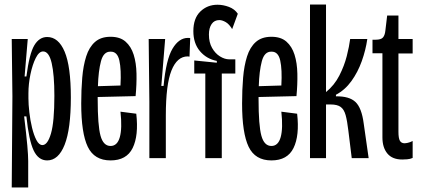

<svg xmlns="http://www.w3.org/2000/svg" viewBox="-20 -701 1866 851"><path d="M32 130 35 -274 32 -528H103L89 -362H97Q110 -463 132 -500Q154 -537 189 -537Q239 -537 266.5 -472Q294 -407 294 -269Q294 -129 266.5 -59.5Q239 10 189 10Q150 10 129 -34.5Q108 -79 97 -185H87Q97 -102 101 -56.5Q105 -11 105 13V130ZM168 -58Q191 -58 206 -109.5Q221 -161 221 -276Q221 -370 209 -421.5Q197 -473 171 -473Q153 -473 138.5 -444Q124 -415 115 -372Q106 -329 106 -287V-265Q106 -239 110 -203.5Q114 -168 122 -135Q130 -102 141.5 -80Q153 -58 168 -58Z M470 10Q398 10 369 -50.5Q340 -111 340 -242Q340 -303 344.5 -356.5Q349 -410 362 -451Q375 -492 401 -515Q427 -538 470 -538Q512 -538 536.5 -516.5Q561 -495 572.5 -458.5Q584 -422 585 -374.5Q586 -327 581 -275L413 -271Q413 -267 413 -261Q413 -145 425.5 -99.5Q438 -54 470 -54Q500 -54 511 -93Q522 -132 514 -206L584 -197Q595 -100 568 -45Q541 10 470 10ZM470 -472Q439 -473 427.5 -429.5Q416 -386 414 -319L514 -322Q518 -393 509 -433Q500 -473 470 -472Z M642 0V-250L639 -528H712L695 -320H705Q716 -437 744.5 -485Q773 -533 813 -533Q820 -533 823 -532L820 -450Q817 -451 812 -451Q765 -451 740 -388.5Q715 -326 715 -189V0Z M890 0V-375H841V-433L941 -423V-431Q895 -440 866 -474.5Q837 -509 837 -563Q837 -620 868 -650Q899 -680 944 -680Q969 -680 994.5 -670.5Q1020 -661 1034 -640L1009 -572Q996 -594 980.5 -603Q965 -612 952 -612Q930 -612 918 -594.5Q906 -577 906 -548Q906 -513 920 -488.5Q934 -464 955 -451Q976 -438 996 -438H1023V-375H963V0Z M1183 10Q1111 10 1082 -50.5Q1053 -111 1053 -242Q1053 -303 1057.5 -356.5Q1062 -410 1075 -451Q1088 -492 1114 -515Q1140 -538 1183 -538Q1225 -538 1249.5 -516.5Q1274 -495 1285.5 -458.5Q1297 -422 1298 -374.5Q1299 -327 1294 -275L1126 -271Q1126 -267 1126 -261Q1126 -145 1138.5 -99.5Q1151 -54 1183 -54Q1213 -54 1224 -93Q1235 -132 1227 -206L1297 -197Q1308 -100 1281 -45Q1254 10 1183 10ZM1183 -472Q1152 -473 1140.5 -429.5Q1129 -386 1127 -319L1227 -322Q1231 -393 1222 -433Q1213 -473 1183 -472Z M1354 0V-681H1425V-293Q1462 -323 1484 -366Q1506 -409 1517 -452.5Q1528 -496 1532 -528H1608Q1601 -479 1583.5 -430Q1566 -381 1537.5 -341.5Q1509 -302 1469 -281V-274Q1528 -275 1555.5 -249Q1583 -223 1592 -154L1614 0H1539L1524 -122Q1519 -165 1512 -190.5Q1505 -216 1490 -227Q1475 -238 1445 -238H1425V0Z M1763 6Q1719 6 1697 -20.5Q1675 -47 1675 -92V-465H1631V-525H1645Q1669 -525 1677.5 -535Q1686 -545 1688 -565L1696 -632H1746V-528H1809V-464H1746V-117Q1746 -88 1752.5 -77Q1759 -66 1773 -66Q1778 -66 1787.5 -68Q1797 -70 1809 -76V-1Q1798 4 1785 5Q1772 6 1763 6Z"/></svg>

Font: Bricolage Grotesque 96pt Condensed Light
Style: Regular
Weight: 300
Width: 3
Designer: Mathieu Triay
Foundry: Atelier Triay
Version: Version 1.001; ttfautohint (v1.8.4.7-5d5b);gftools[0.9.33.de